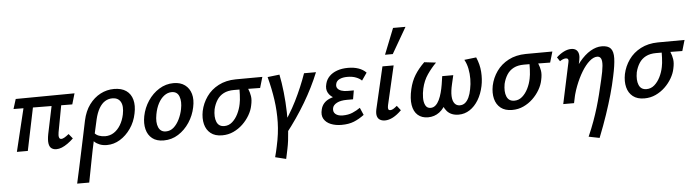

<svg xmlns="http://www.w3.org/2000/svg" viewBox="-55 -963 5449 1505"><g transform="rotate(-5 2669.5 -211.0)"><path d="M359 6Q338 6 322 -5Q306 -16 301.5 -43.5Q297 -71 306 -118L367 -410H441L388 -125Q386 -115 385.5 -102Q385 -89 389.5 -80Q394 -71 406 -71Q415 -71 429.5 -79Q444 -87 465 -104L495 -67Q472 -45 448.5 -28.5Q425 -12 403 -3Q381 6 359 6ZM49 0 148 -410H220L135 0ZM514 -333 52 -337 76 -414 539 -418Z M498 289Q512 225 525.5 163.5Q539 102 551.5 41.5Q564 -19 577 -78.5Q590 -138 602 -198Q618 -272 655 -322Q692 -372 742.5 -398.5Q793 -425 850 -425Q909 -425 945.5 -399.5Q982 -374 994.5 -327.5Q1007 -281 994 -220Q981 -154 945 -102.5Q909 -51 860.5 -21.5Q812 8 758 8Q726 8 701.5 -1.5Q677 -11 660.5 -26.5Q644 -42 638 -58L664 -98Q677 -79 701 -70.5Q725 -62 749 -62Q788 -62 818.5 -82Q849 -102 870.5 -137.5Q892 -173 902 -220Q915 -285 895.5 -319Q876 -353 830 -353Q799 -353 772.5 -336.5Q746 -320 726 -285.5Q706 -251 694 -200Q676 -119 663.5 -63.5Q651 -8 642.5 34Q634 76 627 112.5Q620 149 612 190.5Q604 232 593 289Z M1204 11Q1148 11 1114 -16Q1080 -43 1068.5 -89Q1057 -135 1068 -192Q1081 -257 1117 -311Q1153 -365 1205.5 -397.5Q1258 -430 1319 -430Q1373 -430 1408 -404Q1443 -378 1456 -333Q1469 -288 1456 -228Q1443 -164 1407 -109.5Q1371 -55 1319 -22Q1267 11 1204 11ZM1227 -58Q1262 -58 1288.5 -81.5Q1315 -105 1333.5 -143Q1352 -181 1360 -222Q1372 -281 1357 -321Q1342 -361 1298 -361Q1267 -361 1239.5 -340.5Q1212 -320 1192.5 -283.5Q1173 -247 1164 -198Q1152 -135 1168.5 -96.5Q1185 -58 1227 -58Z M1664 11Q1608 11 1574 -16Q1540 -43 1528.5 -89Q1517 -135 1528 -192Q1541 -253 1577 -304Q1613 -355 1671.5 -385.5Q1730 -416 1807 -417L2017 -418L1992 -333Q1933 -334 1883.5 -334.5Q1834 -335 1786 -335Q1738 -335 1705 -318Q1672 -301 1652 -270Q1632 -239 1622 -198Q1611 -137 1627 -98.5Q1643 -60 1687 -60Q1722 -60 1749 -83.5Q1776 -107 1794.5 -144Q1813 -181 1821 -222Q1824 -234 1826 -253.5Q1828 -273 1829 -294.5Q1830 -316 1830 -334.5Q1830 -353 1828 -361L1883 -373Q1890 -353 1900 -329.5Q1910 -306 1915 -276Q1920 -246 1910 -202Q1903 -165 1881 -127Q1859 -89 1826.5 -58Q1794 -27 1753 -8Q1712 11 1664 11Z M2165 44 2123 6Q2202 -99 2255 -205.5Q2308 -312 2345 -418H2439Q2392 -302 2323.5 -186.5Q2255 -71 2165 44ZM2147 239 2062 218Q2068 196 2073 175Q2078 154 2082 134Q2104 36 2106 -53Q2108 -142 2095.5 -230Q2083 -318 2058 -413L2152 -424Q2165 -361 2173.5 -283.5Q2182 -206 2184 -126Q2186 -46 2181 28Q2176 102 2164 159Q2159 183 2155 202Q2151 221 2147 239Z M2603 11Q2556 11 2519 -4Q2482 -19 2464.5 -49Q2447 -79 2459 -124Q2472 -178 2527.5 -202Q2583 -226 2662 -226L2658 -186Q2610 -186 2572.5 -202Q2535 -218 2517.5 -248.5Q2500 -279 2512 -321Q2520 -354 2544 -378.5Q2568 -403 2605.5 -416.5Q2643 -430 2692 -430Q2738 -430 2774 -417.5Q2810 -405 2834 -380L2793 -321Q2778 -337 2749 -348.5Q2720 -360 2680 -360Q2643 -360 2618.5 -348Q2594 -336 2589 -312Q2584 -292 2594 -278Q2604 -264 2624.5 -257Q2645 -250 2673 -250H2722L2710 -181H2662Q2612 -181 2582.5 -165.5Q2553 -150 2548 -126Q2542 -96 2562 -79Q2582 -62 2619 -62Q2662 -62 2695.5 -76Q2729 -90 2757 -110L2782 -52Q2742 -22 2701 -5.5Q2660 11 2603 11Z M2945 6Q2923 6 2906.5 -3.5Q2890 -13 2884 -33.5Q2878 -54 2885 -87L2962 -418H3050L2979 -111Q2975 -93 2977.5 -82Q2980 -71 2994 -71Q3005 -71 3017 -78Q3029 -85 3047 -100L3076 -63Q3042 -29 3009 -11.5Q2976 6 2945 6ZM2990 -507 3071 -711H3169L3051 -507Z M3284 11Q3235 11 3203.5 -16.5Q3172 -44 3163.5 -96Q3155 -148 3172 -221Q3186 -282 3215 -329Q3244 -376 3291 -422L3383 -411Q3345 -373 3312.5 -326Q3280 -279 3266 -217Q3258 -182 3257.5 -146Q3257 -110 3269.5 -85.5Q3282 -61 3310 -61Q3332 -61 3349 -76Q3366 -91 3378 -116Q3390 -141 3398.5 -172.5Q3407 -204 3412 -235L3422 -301H3509L3493 -232Q3480 -177 3481.5 -139Q3483 -101 3498.5 -81Q3514 -61 3540 -61Q3564 -61 3581.5 -75Q3599 -89 3611.5 -115.5Q3624 -142 3631 -180Q3639 -218 3639.5 -259.5Q3640 -301 3632 -341Q3624 -381 3606 -413L3700 -424Q3725 -367 3729 -308.5Q3733 -250 3722 -197Q3709 -135 3680.5 -88Q3652 -41 3612 -15Q3572 11 3525 11Q3466 11 3433.5 -25.5Q3401 -62 3399 -117L3440 -109Q3413 -48 3373.5 -18.5Q3334 11 3284 11Z M3946 11Q3890 11 3856 -16Q3822 -43 3810.5 -89Q3799 -135 3810 -192Q3823 -253 3859 -304Q3895 -355 3953.5 -385.5Q4012 -416 4089 -417L4299 -418L4274 -333Q4215 -334 4165.5 -334.5Q4116 -335 4068 -335Q4020 -335 3987 -318Q3954 -301 3934 -270Q3914 -239 3904 -198Q3893 -137 3909 -98.5Q3925 -60 3969 -60Q4004 -60 4031 -83.5Q4058 -107 4076.5 -144Q4095 -181 4103 -222Q4106 -234 4108 -253.5Q4110 -273 4111 -294.5Q4112 -316 4112 -334.5Q4112 -353 4110 -361L4165 -373Q4172 -353 4182 -329.5Q4192 -306 4197 -276Q4202 -246 4192 -202Q4185 -165 4163 -127Q4141 -89 4108.5 -58Q4076 -27 4035 -8Q3994 11 3946 11Z M4524 272Q4552 208 4571.5 154Q4591 100 4606 50Q4621 0 4634 -52Q4647 -104 4661 -165Q4677 -232 4680.5 -271.5Q4684 -311 4675 -329Q4666 -347 4645 -347Q4616 -347 4584 -319Q4552 -291 4522.5 -242.5Q4493 -194 4469 -132Q4445 -70 4433 0H4370Q4394 -107 4430.5 -186.5Q4467 -266 4510 -319Q4553 -372 4598.5 -398.5Q4644 -425 4687 -425Q4737 -425 4758 -400.5Q4779 -376 4777.5 -323Q4776 -270 4757 -183Q4743 -115 4722.5 -42.5Q4702 30 4674.5 111.5Q4647 193 4609 289ZM4348 0 4417 -323Q4419 -329 4419 -336.5Q4419 -344 4415 -349.5Q4411 -355 4399 -355Q4387 -355 4374.5 -349.5Q4362 -344 4352 -337L4331 -369Q4359 -395 4389 -410Q4419 -425 4447 -425Q4473 -425 4487.5 -412.5Q4502 -400 4505.5 -378.5Q4509 -357 4503 -330L4433 0Z M4986 11Q4930 11 4896 -16Q4862 -43 4850.5 -89Q4839 -135 4850 -192Q4863 -253 4899 -304Q4935 -355 4993.5 -385.5Q5052 -416 5129 -417L5339 -418L5314 -333Q5255 -334 5205.5 -334.5Q5156 -335 5108 -335Q5060 -335 5027 -318Q4994 -301 4974 -270Q4954 -239 4944 -198Q4933 -137 4949 -98.5Q4965 -60 5009 -60Q5044 -60 5071 -83.5Q5098 -107 5116.5 -144Q5135 -181 5143 -222Q5146 -234 5148 -253.5Q5150 -273 5151 -294.5Q5152 -316 5152 -334.5Q5152 -353 5150 -361L5205 -373Q5212 -353 5222 -329.5Q5232 -306 5237 -276Q5242 -246 5232 -202Q5225 -165 5203 -127Q5181 -89 5148.5 -58Q5116 -27 5075 -8Q5034 11 4986 11Z"/></g></svg>

Font: Ysabeau Infant SemiBold
Style: Italic
Weight: 600
Italic angle: -12°
Designer: Christian Thalmann (Catharsis Fonts)
Version: Version 2.002; featfreeze: ss01,ss02,lnum